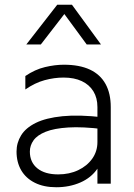

<svg xmlns="http://www.w3.org/2000/svg" viewBox="-20 -772 564 807"><path d="M216.5 15Q164 15 126.5 -3.8Q89 -22.5 69.2 -56.2Q49.5 -90 49.5 -135Q49.5 -172 68.8 -203.2Q88 -234.5 130.5 -255.5Q173 -276.5 242.5 -283.5Q312 -290.5 412.5 -279L415.5 -229Q327 -240 267.2 -236.2Q207.5 -232.5 172 -218.2Q136.5 -204 121 -182.2Q105.5 -160.5 105.5 -135Q105.5 -90 137 -64.5Q168.5 -39 224.5 -39Q271.5 -39 308.8 -56.8Q346 -74.5 367.8 -105.2Q389.5 -136 389.5 -175V-322Q389.5 -360.5 372.5 -388.2Q355.5 -416 323.8 -431Q292 -446 247.5 -446Q208 -446 167.5 -435Q127 -424 86.5 -396V-452.5Q127 -480 169 -490Q211 -500 248.5 -500Q314 -500 357.8 -479.5Q401.5 -459 423.5 -419.2Q445.5 -379.5 445.5 -322V0H389.5V-63Q363.5 -25 317.8 -5Q272 15 216.5 15ZM90.5 -585 220.5 -752H282.5L404.5 -585H344.5L250.5 -713L151.5 -585Z"/></svg>

Font: Geologica-Sharp
Style: Regular
Weight: 100
Designer: Sindre Bremnes, Frode Helland
Foundry: Monokrom Skriftforlag AS
Version: Version 1.010;gftools[0.9.28]